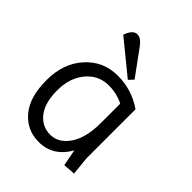

<svg xmlns="http://www.w3.org/2000/svg" viewBox="-210 -853 985 985"><g transform="rotate(45 282.0 -360.5)"><path d="M241 14Q155 14 100 -51Q45 -116 45 -238.5Q45 -361 114.5 -437.5Q184 -514 287.5 -514Q391 -514 474 -456V-100L484 0L418 5L401 -85Q345 14 241 14ZM398 -282V-421Q348 -446 291 -446Q217 -446 169 -388.5Q121 -331 121 -240.5Q121 -150 159 -102Q197 -54 256.5 -54Q316 -54 357 -113.5Q398 -173 398 -282ZM209 -735Q235 -735 261 -700L363 -560L339 -535L159 -682Q177 -735 209 -735Z"/></g></svg>

Font: Imprima
Style: Regular
Weight: 400
Version: Version 1.001